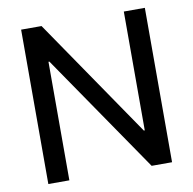

<svg xmlns="http://www.w3.org/2000/svg" viewBox="-81 -809 896 891"><g transform="rotate(-10 367.0 -364.0)"><path d="M658.7 -727.5V0H562.5L179.2 -558.6H174.8V0H75.7V-727.5H171.9L555.2 -167.5H559.6V-727.5Z"/></g></svg>

Font: Inter Cardless Tabular
Style: Regular
Weight: 400
Designer: Rasmus Andersson
Foundry: rsms
Version: Version 4.000;git-4fc901f